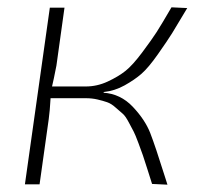

<svg xmlns="http://www.w3.org/2000/svg" viewBox="-20 -503 558 524"><path d="M264 -252 262 -250Q309 -247 342.5 -211.5Q376 -176 390 -140Q404 -104 430 -21Q435 -6 437 1L395 -1Q392 -11 382.5 -40.5Q373 -70 370 -79Q367 -88 358 -112Q349 -136 345 -143.5Q341 -151 331.5 -169Q322 -187 314.5 -193Q307 -199 295.5 -209.5Q284 -220 272.5 -224Q261 -228 246 -231.5Q231 -235 214 -235H210H118Q116 -199 113 -178L88 0H48L116 -482H156L134 -324Q126 -283 122 -267H214Q245 -267 274 -280.5Q303 -294 322.5 -309.5Q342 -325 368.5 -360.5Q395 -396 407.5 -415.5Q420 -435 448 -483L491 -481Q462 -432 449.5 -412Q437 -392 411 -355Q385 -318 366 -301.5Q347 -285 320 -270Q293 -255 264 -252Z"/></svg>

Font: Exo 2.0 Extra Light
Style: Italic
Weight: 250
Italic angle: -8°
Designer: Natanael Gama
Version: Version 1.001;PS 001.001;hotconv 1.0.70;makeotf.lib2.5.58329